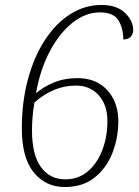

<svg xmlns="http://www.w3.org/2000/svg" viewBox="-20 -744 561 774"><path d="M241 10Q164 10 116 -49Q68 -108 68 -226Q68 -333 92.5 -424Q117 -515 161 -582.5Q205 -650 263.5 -687Q322 -724 389 -724Q451 -724 484 -692Q517 -660 517 -623Q517 -608 507.5 -596.5Q498 -585 477 -585Q477 -630 457.5 -662Q438 -694 383 -694Q325 -694 272.5 -652.5Q220 -611 181 -537.5Q142 -464 125 -368Q155 -394 197.5 -411.5Q240 -429 291 -429Q346 -429 382.5 -405.5Q419 -382 438 -343Q457 -304 457 -257Q457 -188 433 -127Q409 -66 361 -28Q313 10 241 10ZM243 -21Q297 -21 335 -54Q373 -87 393 -140.5Q413 -194 413 -255Q413 -321 378 -360Q343 -399 286 -399Q196 -399 119 -331Q113 -297 111 -269.5Q109 -242 109 -218Q109 -120 145 -70.5Q181 -21 243 -21Z"/></svg>

Font: Noto Serif ExtraLight
Style: Italic
Weight: 200
Italic angle: -12°
Designer: Monotype Design Team
Foundry: Monotype Imaging Inc.
Version: Version 2.014; ttfautohint (v1.8.4.7-5d5b)